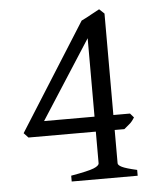

<svg xmlns="http://www.w3.org/2000/svg" viewBox="-47 -649 565 690"><g transform="rotate(-5 235.0 -304.0)"><path d="M427 -210Q417 -194 408 -187Q399 -180 389 -171H354V-51Q354 -44 368 -37Q382 -30 422 -21V0H184V-21Q247 -32 266.5 -40Q286 -48 286 -57V-171H43L27 -188L270 -573Q289 -582 305.5 -591.5Q322 -601 336 -608L354 -591V-225H414ZM286 -508 104 -225H286Z"/></g></svg>

Font: ChillKai
Style: Regular
Weight: 400
Designer: ChillType
Foundry: 寒蝉字型
Version: Version 2.000